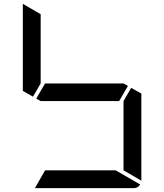

<svg xmlns="http://www.w3.org/2000/svg" viewBox="-20 -981 856 1001"><path d="M152 -477 99 -507V-959V-961L192 -907V-546ZM647 -533 601 -454H192L169 -467L215 -546H624ZM664 -523 717 -493V-41V-39L624 -93V-454ZM583 -93 711 -19Q699 0 676 0H162L215 -93Z"/></svg>

Font: DSEG7 Modern
Style: Regular
Weight: 400
Designer: Keshikan(Twitter:@keshinomi_88pro)
Version: Version 0.46